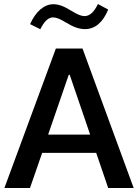

<svg xmlns="http://www.w3.org/2000/svg" viewBox="-20 -940 690 960"><path d="M190.9 -175.8 129.9 0H2L259.3 -697.3H392.6L648.4 0H521L460.9 -175.8ZM323.7 -565.9 220.7 -267.1H430.7L328.6 -565.9ZM130.4 -819.3Q151.9 -867.2 182.1 -893.1Q212.4 -918.9 247.6 -918.9Q266.1 -918.9 287.1 -911.4Q308.1 -903.8 336.4 -886.2Q360.4 -871.6 375.5 -865.5Q390.6 -859.4 402.8 -859.4Q440.9 -859.4 469.7 -919.9L521 -892.1Q480.5 -794.4 404.3 -794.4Q383.8 -794.4 360.8 -802.2Q337.9 -810.1 308.6 -828.1Q286.1 -841.8 271.5 -847.4Q256.8 -853 245.1 -853Q210.4 -853 181.6 -793.9Z"/></svg>

Font: Estedad-FD SemiBold
Style: Regular
Weight: 600
Designer: Amin Abedi
Version: Version 7.3